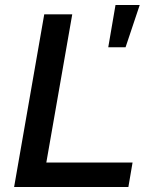

<svg xmlns="http://www.w3.org/2000/svg" viewBox="-20 -743 592 763"><path d="M410.2 -555.2 439 -723.1H535.2L479 -555.2ZM36.1 0 155.8 -686H267.1L164.1 -97.2H506.8L490.2 0Z"/></svg>

Font: Archivo Medium
Style: Italic
Weight: 500
Italic angle: -10°
Designer: Hector Gatti
Foundry: Omnibus-Type
Version: Version 2.001